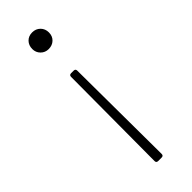

<svg xmlns="http://www.w3.org/2000/svg" viewBox="-234 -731 742 742"><g transform="rotate(-45 136.5 -360.0)"><path d="M182 -662Q182 -642 169 -629.5Q156 -617 136 -617Q117 -617 104 -630Q91 -643 91 -662Q91 -682 103.5 -695Q116 -708 136 -708Q156 -708 169 -695Q182 -682 182 -662ZM131 -490H145Q155 -490 155 -480L158 -22Q158 -12 148 -12H129Q119 -12 119 -22L121 -480Q121 -490 131 -490Z"/></g></svg>

Font: Barlow Semi Condensed ExLight
Style: Regular
Weight: 275
Width: 4
Designer: Jeremy Tribby
Foundry: Tribby Type
Version: Version 1.408